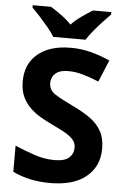

<svg xmlns="http://www.w3.org/2000/svg" viewBox="-62 -978 675 1032"><g transform="rotate(5 275.5 -462.0)"><path d="M511 -198Q511 -103 442.5 -46.5Q374 10 248 10Q135 10 46 -33V-174Q97 -152 151.5 -133.5Q206 -115 260 -115Q316 -115 339.5 -136.5Q363 -158 363 -191Q363 -218 344.5 -237Q326 -256 295 -272.5Q264 -289 224 -308Q199 -320 170 -336.5Q141 -353 114.5 -377.5Q88 -402 71 -437Q54 -472 54 -521Q54 -617 119 -670.5Q184 -724 296 -724Q352 -724 402.5 -711Q453 -698 508 -674L459 -556Q410 -576 371 -587Q332 -598 291 -598Q248 -598 225 -578Q202 -558 202 -526Q202 -488 236 -466Q270 -444 337 -412Q392 -386 430.5 -358Q469 -330 490 -292Q511 -254 511 -198ZM197 -774Q183 -797 160.5 -824Q138 -851 114.5 -877Q91 -903 72 -921V-934H171Q197 -918 227 -896.5Q257 -875 283 -848Q309 -875 340 -896.5Q371 -918 397 -934H496V-921Q478 -903 454 -877Q430 -851 407.5 -824Q385 -797 371 -774Z"/></g></svg>

Font: Noto Sans Tamil
Style: Bold
Weight: 700
Designer: Jelle Bosma - Monotype Design Team
Foundry: Monotype Imaging Inc.
Version: Version 2.004; ttfautohint (v1.8.4.7-5d5b)